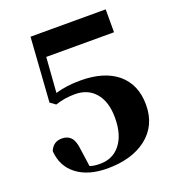

<svg xmlns="http://www.w3.org/2000/svg" viewBox="-138 -854 884 977"><g transform="rotate(-20 304.0 -365.0)"><path d="M278 17Q174 17 112 -31Q51 -78 45 -161Q63 -206 110 -206Q141 -206 158.5 -187Q176 -168 181 -125L195 -26Q216 -18 250 -18Q319 -18 359 -68Q401 -120 401 -213Q401 -299 360.5 -347Q320 -395 250 -395Q193 -395 143 -378L114 -399L138 -747H545V-623H178L164 -433Q224 -451 299 -451Q427 -451 499 -392Q572 -331 572 -221Q572 -108 489 -44Q409 17 278 17Z"/></g></svg>

Font: GenRyuMin TW H
Style: Regular
Weight: 900
Version: Version 1.501;PS 1;hotconv 16.6.51;makeotf.lib2.5.65220